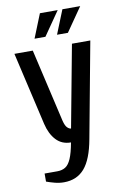

<svg xmlns="http://www.w3.org/2000/svg" viewBox="-98 -743 650 1009"><g transform="rotate(-10 227.5 -238.5)"><path d="M160 210Q135 210 110.5 203.5Q86 197 67 190V147H135Q160 147 178 136Q196 125 209 95Q222 65 232 10Q184 10 153.5 -22.5Q123 -55 110 -110L20 -500H118L208 -110Q215 -82 225.5 -72Q236 -62 245 -62L327 -500H425L330 10Q311 115 270 162.5Q229 210 160 210ZM258 -560 309 -687H404L316 -560ZM138 -560 189 -687H284L196 -560Z"/></g></svg>

Font: Cuprum Medium
Style: Regular
Weight: 500
Designer: Jovanny Lemonad
Foundry: Jovanny Lemonad
Version: Version 3.000